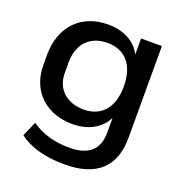

<svg xmlns="http://www.w3.org/2000/svg" viewBox="-133 -665 922 973"><g transform="rotate(20 328.5 -178.0)"><path d="M319.8 193.4C490.7 193.4 579.1 113.8 579.1 -44.4V-539.1H466.8V-452.1C436 -514.6 369.1 -548.8 287.1 -548.8C145.5 -548.8 47.4 -455.6 47.4 -296.9V-243.7C47.4 -96.7 151.9 -12.2 287.6 -12.2C370.6 -12.2 438 -48.3 468.8 -111.8V-31.2C468.8 59.6 416.5 105.5 314.5 105.5C237.3 105.5 168 87.9 108.4 46.4L74.2 125.5C134.8 172.4 220.7 193.4 319.8 193.4ZM315.4 -101.1C231.9 -101.1 163.1 -148.9 163.1 -243.7V-296.9C163.1 -404.8 225.1 -460 315.4 -460C408.2 -460 467.8 -399.4 467.8 -280.3C467.8 -162.6 408.2 -101.1 315.4 -101.1Z"/></g></svg>

Font: Winston Medium
Style: Regular
Weight: 500
Designer: Vernon Adams, Kim Jin-seong, David Berlow, Cristiano Sobral
Foundry: The Winston Project Authors
Version: Version 3.004